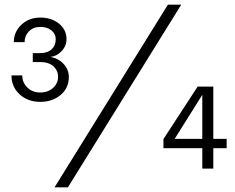

<svg xmlns="http://www.w3.org/2000/svg" viewBox="-20 -720 1003 820"><path d="M274 -391Q274 -344 239 -314.5Q204 -285 152 -285Q99 -285 64 -317Q29 -349 29 -398H75Q75 -368 96.5 -346.5Q118 -325 152 -325Q185 -325 206.5 -344.5Q228 -364 228 -392Q228 -419 208 -437Q188 -455 152 -455H120V-493H150Q183 -493 200.5 -509.5Q218 -526 218 -552Q218 -575 200 -590Q182 -605 152 -605Q122 -605 103.5 -586Q85 -567 85 -540H39Q39 -584 71.5 -614.5Q104 -645 152 -645Q200 -645 232 -619Q264 -593 264 -553Q264 -524 243.5 -502Q223 -480 196 -477Q231 -470 252.5 -446Q274 -422 274 -391ZM754 -700 270 80H213L697 -700ZM891 -350V-127H948V-87H891V0H844V-87H678V-126L824 -350ZM844 -127V-315L726 -127Z"/></svg>

Font: Goli
Style: Regular
Weight: 400
Designer: jaikishan Patel
Foundry: MagicType
Version: Version 1.000